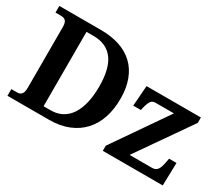

<svg xmlns="http://www.w3.org/2000/svg" viewBox="-119 -1017 1534 1321"><g transform="rotate(30 648.0 -357.0)"><path d="M711.9 -370.1Q711.9 -288.1 689.5 -220Q667 -151.9 622.3 -103Q577.6 -54.2 511.5 -27.1Q445.3 0 357.9 0H27.8V-53.2H69.8Q81.1 -53.2 90.3 -55.4Q99.6 -57.6 106.4 -64.5Q113.3 -71.3 117.2 -84Q121.1 -96.7 121.1 -118.2V-600.1Q121.1 -620.1 117.2 -632.1Q113.3 -644 106.2 -650.4Q99.1 -656.7 89.8 -658.9Q80.6 -661.1 69.8 -661.1H27.8V-713.9H357.9Q440.9 -713.9 506.6 -692.1Q572.3 -670.4 617.9 -627.2Q663.6 -584 687.7 -519.5Q711.9 -455.1 711.9 -370.1ZM543 -370.1Q543 -513.2 490.5 -583Q438 -652.8 335.9 -652.8H278.8V-62H335Q386.2 -62 425.3 -83.3Q464.4 -104.5 490.5 -144.5Q516.6 -184.6 529.8 -241.5Q543 -298.3 543 -370.1ZM1135.3 -67.9Q1150.4 -67.9 1160.9 -72.3Q1171.4 -76.7 1179 -86.4Q1186.5 -96.2 1191.7 -111.6Q1196.8 -127 1201.2 -148.9L1207 -181.2H1266.1L1261.2 0H785.2V-41L1080.1 -467.8H934.1Q922.9 -467.8 914.6 -464.6Q906.2 -461.4 899.7 -453.4Q893.1 -445.3 887.7 -431.9Q882.3 -418.5 877 -397.9L871.1 -374H811L823.2 -536.1H1254.9V-493.2L959 -67.9Z"/></g></svg>

Font: Droid Serif
Style: Bold
Weight: 700
Designer: Monotype Design team
Foundry: Monotype Imaging Inc.
Version: Version 1.03